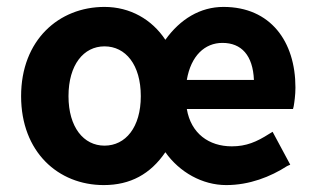

<svg xmlns="http://www.w3.org/2000/svg" viewBox="-20 -523 910 555"><path d="M387 -245C387 -155 343 -102 282 -102C222 -102 178 -155 178 -245C178 -336 222 -389 282 -389C343 -389 387 -336 387 -245ZM458 -83C499 -25 565 12 634 12C701 12 762 -12 810 -43L819 -47L768 -142L758 -136C722 -113 692 -100 650 -100C584 -100 532 -137 520 -208H827L829 -216C831 -228 834 -248 834 -270C834 -403 762 -503 626 -503C559 -503 501 -468 458 -408C419 -467 356 -503 282 -503C150 -503 41 -407 41 -245C41 -84 148 12 280 12C357 12 415 -20 458 -83ZM714 -292H520C532 -362 572 -399 623 -399C678 -399 711 -363 714 -292Z"/></svg>

Font: Falling Sky
Style: SeBd
Weight: 600
Designer: Paul D. Hunt
Foundry: Adobe Systems Incorporated
Version: Version 1.02